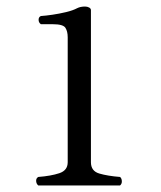

<svg xmlns="http://www.w3.org/2000/svg" viewBox="-20 -758 493 587"><path d="M97 -191Q91 -196 90.5 -204.5Q90 -213 97 -217Q136 -220 161.5 -228.5Q187 -237 187 -262V-644Q187 -662 180 -673Q173 -684 141 -684H105Q98 -689 98 -697.5Q98 -706 105 -709Q120 -710 140.5 -713Q161 -716 182 -721Q203 -726 216 -733Q226 -738 240 -738Q247 -738 252.5 -735Q258 -732 258 -727V-262Q258 -235 283.5 -227.5Q309 -220 347 -217Q352 -213 352.5 -204.5Q353 -196 347 -191Z"/></svg>

Font: TsukuhouMincho
Style: Regular
Weight: 400
Designer: Iose
Foundry: Typographish
Version: Version 1.001; ttfautohint (v1.8.3)